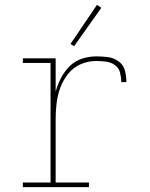

<svg xmlns="http://www.w3.org/2000/svg" viewBox="-20 -770 616 790"><path d="M74 0H346V-19H209V-281Q209 -314 213 -346.5Q217 -379 228.5 -410Q240 -441 261 -467Q282 -493 312.5 -506Q343 -519 376 -519Q396 -519 416 -516.5Q436 -514 452.5 -502.5Q469 -491 474 -471Q479 -451 479 -432H500Q500 -456 494 -479.5Q488 -503 468 -517.5Q448 -532 424 -535Q400 -538 376 -538Q346 -538 317 -528.5Q288 -519 266.5 -497.5Q245 -476 231 -449Q217 -422 209 -393V-530H74V-511H188V-19H74ZM285 -580 397 -738 379 -750 270 -589Z"/></svg>

Font: Iosevka Sparkle Thin
Style: Regular
Weight: 100
Designer: Belleve Invis
Foundry: Belleve Invis
Version: Version 4.5.0; ttfautohint (v1.8.3)